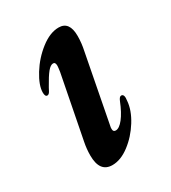

<svg xmlns="http://www.w3.org/2000/svg" viewBox="-109 -446 460 515"><g transform="rotate(-30 121.0 -188.0)"><path d="M52 -44Q52 -64 56 -84L94 -279Q96 -293 96 -297Q96 -308 89 -308Q81 -308 71.5 -296.5Q62 -285 47 -258Q46 -256 42 -248.5Q38 -241 33 -241Q26 -241 26 -254Q26 -276 45.5 -307.5Q65 -339 94 -361.5Q123 -384 150 -384Q183 -384 183 -339Q183 -317 178 -294L138 -86Q137 -83 137 -77Q137 -68 145 -68Q156 -68 169 -84.5Q182 -101 194 -131Q196 -136 198.5 -139Q201 -142 204 -142Q214 -142 211 -122Q209 -94 190 -63.5Q171 -33 144 -12.5Q117 8 91 8Q52 8 52 -44Z"/></g></svg>

Font: Charm
Style: Bold
Weight: 700
Designer: Katatrad Aksorn Co.,Ltd.
Foundry: Cadson Demak Co.,Ltd.
Version: Version 1.001